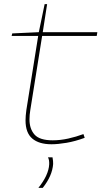

<svg xmlns="http://www.w3.org/2000/svg" viewBox="-20 -685 489 925"><path d="M382 -39 388 -21Q342 -4 300.5 3Q259 10 228 10Q168 10 135.5 -17.5Q103 -45 103 -105Q103 -114 104 -128Q105 -142 107 -155L164 -512H36L39 -524L167 -530L195 -665H207L186 -530H449L446 -512H183L126 -155Q122 -131 122 -110Q122 -64 146.5 -36.5Q171 -9 234 -9Q271 -9 309 -17.5Q347 -26 382 -39ZM211 73H233Q235 83 235.5 90.5Q236 98 236 105Q232 162 186 220H165Q214 159 217 107Q218 85 211 73Z"/></svg>

Font: Georama Extended Thin
Style: Italic
Weight: 100
Width: 7
Italic angle: -9°
Designer: Jean-Baptiste Levee
Foundry: Production Type
Version: Version 1.000